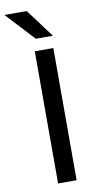

<svg xmlns="http://www.w3.org/2000/svg" viewBox="-129 -966 521 1010"><g transform="rotate(-10 131.5 -461.0)"><path d="M195 -706V0H96V-706ZM204 -770H113L-28 -922H91Z"/></g></svg>

Font: Museo Sans Medium
Style: Regular
Weight: 500
Designer: Jos Buivenga
Foundry: Jos Buivenga & Rosetta Type Foundry (extension, remastering)
Version: Version 3.600;PS 1.000;hotconv 1.0.88;makeotf.lib2.5.647800;